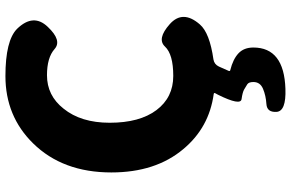

<svg xmlns="http://www.w3.org/2000/svg" viewBox="-202 -596 1071 707"><g transform="rotate(-90 333.5 -242.5)"><path d="M360 273Q277 276 275 240Q273 205 304 203Q335 201 360 190.5Q385 180 385 155Q385 138 376.5 132.5Q368 127 357.5 121Q347 115 322 111.5Q297 108 338 25L344 14Q346 10 341 9Q217 -8 138 -103Q52 -205 52 -368Q52 -547 159 -656Q259 -758 407 -758Q538 -758 581 -715Q639 -655 588 -602Q538 -549 506.5 -577Q475 -605 410 -605Q335 -605 287 -544Q235 -480 235 -374Q235 -264 281.5 -202Q328 -140 407.5 -140Q487 -140 515.5 -170.5Q544 -201 598 -153Q652 -105 597 -42Q566 -6 468 8Q450 11 442 28L426 64Q424 69 429 70Q469 80 490.5 100Q512 120 512 155Q512 268 360 273Z"/></g></svg>

Font: Resource Han Rounded JP Heavy
Style: Regular
Weight: 900
Designer: Cyano Hao (round all glyphs); Ryoko NISHIZUKA 西塚涼子 (kana, bopomofo & ideographs); Paul D. Hunt (Latin, Greek & Cyrillic)
Foundry: Cyano Hao
Version: 0.990